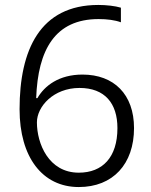

<svg xmlns="http://www.w3.org/2000/svg" viewBox="-20 -745 611 775"><path d="M59 -304C59 -111 151 10 298 10C436 10 521 -83 521 -228C521 -364 440 -444 313 -444C218 -444 160 -399 131 -349H126C133 -544 202 -668 378 -668C412 -668 444 -664 468 -655V-714C445 -721 409 -725 377 -725C141 -725 59 -543 59 -304ZM298 -48C176 -48 129 -166 129 -251C129 -315 196 -390 301 -390C403 -390 454 -328 454 -228C454 -110 394 -48 298 -48Z"/></svg>

Font: Noto Sans Syriac Light
Style: Regular
Weight: 300
Designer: Patrick Giasson and the Monotype Design Team
Foundry: Monotype Imaging Inc.
Version: Version 3.000